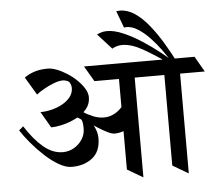

<svg xmlns="http://www.w3.org/2000/svg" viewBox="-62 -1030 1257 1111"><g transform="rotate(-5 566.5 -474.5)"><path d="M154.8 -519 92.8 -623Q120.6 -642.6 153.1 -652.8Q185.5 -663.1 230.5 -663.1Q251.5 -663.1 280.8 -652.1Q310.1 -641.1 341.1 -621.3Q372.1 -601.6 397.9 -575.7Q422.4 -551.8 437.3 -526.4Q452.1 -501 452.1 -477.1Q452.1 -437.5 427.2 -408.4Q402.3 -379.4 364.5 -360.4Q326.7 -341.3 287.6 -332Q248.5 -322.8 219.7 -322.8L165.5 -416Q197.3 -416 231 -424.3Q264.6 -432.6 293.5 -448.5Q322.3 -464.4 340.3 -487.3Q358.4 -510.3 358.4 -539.6Q358.4 -552.2 353.8 -562.5Q349.1 -572.8 346.7 -575.2Q343.8 -578.6 332.8 -583Q321.8 -587.4 310.5 -587.4Q286.6 -587.4 256.1 -575.4Q225.6 -563.5 198 -547.6Q170.4 -531.7 154.8 -519ZM326.2 -389.6 360.4 -423.8Q389.6 -407.7 418.7 -377Q447.8 -346.2 467.3 -309.1Q486.8 -272 486.8 -237.3Q486.8 -159.7 439 -122.1Q391.1 -84.5 319.8 -84.5Q284.7 -84.5 243.9 -108.2Q203.1 -131.8 163.3 -168.7Q123.5 -205.6 89.4 -246.3Q55.2 -287.1 33.2 -321.3L58.6 -342.8Q109.4 -263.2 162.8 -218.5Q216.3 -173.8 275.4 -173.8Q309.6 -173.8 339.4 -190.9Q369.1 -208 387.7 -236.6Q406.2 -265.1 406.2 -298.8Q406.2 -343.8 396.5 -353Q387.7 -361.8 326.2 -389.6ZM350.6 -402.3 370.6 -424.8Q384.8 -412.6 410.2 -395.5Q435.5 -378.4 467 -365.7Q498.5 -353 529.8 -353Q567.4 -353 601.6 -375Q635.7 -397 651.4 -430.7L681.2 -296.4Q666.5 -276.9 638.4 -265.9Q610.4 -254.9 582 -254.9Q567.4 -254.9 543 -266.6Q518.6 -278.3 489.7 -296.6Q460.9 -314.9 432.9 -335.2Q404.8 -355.5 382.8 -373.5Q360.8 -391.6 350.6 -402.3ZM638.7 -657.2 691.4 -567.4H492.2L439.5 -657.2ZM814 -657.2 866.2 -567.4H667.5L614.7 -657.2ZM634.8 -41.5V-656.2H726.1V12.2ZM917.5 -657.2 969.7 -567.4H770.5L718.3 -657.2ZM1081.5 -657.2 1133.3 -567.4H955.6L902.8 -657.2ZM898.4 -41.5V-656.2H989.7V12.2ZM611.8 -745.6 530.8 -835Q540.5 -839.8 555.7 -844.7Q570.8 -849.6 589.8 -849.6Q631.8 -849.6 684.3 -826.9Q736.8 -804.2 790.8 -769Q844.7 -733.9 892.8 -695.6Q940.9 -657.2 974.1 -626H941.9Q856 -686.5 789.6 -724.1Q723.1 -761.7 670.9 -761.7Q638.7 -761.7 611.8 -745.6ZM689.9 -861.3 653.3 -959Q663.1 -960.9 675.8 -960.9Q718.3 -960.9 759.5 -933.3Q800.8 -905.8 839.6 -858.2Q878.4 -810.5 914.6 -750.5Q950.7 -690.4 983.4 -625.5H955.1Q930.7 -667.5 900.4 -709.2Q870.1 -751 836.7 -785.9Q803.2 -820.8 769.5 -841.8Q735.8 -862.8 704.1 -862.8Q697.3 -862.8 689.9 -861.3Z"/></g></svg>

Font: Annapurna SIL
Style: Bold
Weight: 700
Designer: Peter Martin, Annie Olsen
Foundry: SIL International
Version: Version 2.000